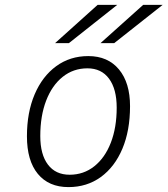

<svg xmlns="http://www.w3.org/2000/svg" viewBox="-20 -752 684 784"><path d="M259.5 12Q179 12 134.5 -42Q90 -96 90 -195.5Q90 -293 121.5 -366.8Q153 -440.5 209.5 -481.8Q266 -523 340.5 -523Q420.5 -523 465.8 -468.5Q511 -414 511 -318.5Q511 -219 479.8 -144.8Q448.5 -70.5 391.8 -29.2Q335 12 259.5 12ZM264.5 -38.5Q321.5 -38.5 365 -73Q408.5 -107.5 432.5 -169.2Q456.5 -231 456.5 -312.5Q456.5 -388.5 425.2 -430.8Q394 -473 337 -473Q279.5 -473 236 -438.2Q192.5 -403.5 168.5 -341.2Q144.5 -279 144.5 -196.5Q144.5 -121 175.8 -79.8Q207 -38.5 264.5 -38.5ZM390.5 -576 564.5 -732H644L446.5 -576ZM205 -576 378.5 -732H458.5L261.5 -576Z"/></svg>

Font: Overpass ExtraLight
Style: Italic
Weight: 250
Italic angle: -10°
Designer: Delve Withrington, Dave Bailey, Thomas Jockin
Foundry: Delve Fonts LLC
Version: Version 4.000